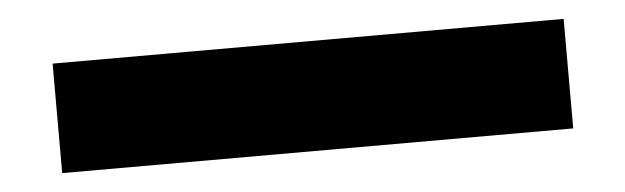

<svg xmlns="http://www.w3.org/2000/svg" viewBox="-27 -56 853 262"><g transform="rotate(-5 400.0 75.0)"><path d="M50 150H750V0H50Z"/></g></svg>

Font: LS-VG5000 Bold
Style: Regular
Weight: 400
Designer: Justin Bihan, 2021
Foundry: Justin Bihan, 2021
Version: Version 1.000;Glyphs 3.1.2 (3151)